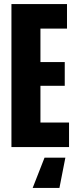

<svg xmlns="http://www.w3.org/2000/svg" viewBox="-20 -720 375 940"><path d="M36 0V-700H308V-580H178V-416H297V-300H178V-120H318V0ZM300 52 271 200H140L198 52Z"/></svg>

Font: Tektur Condensed SemiBold
Style: Regular
Weight: 600
Width: 3
Designer: Adam Jagosz
Foundry: Adam Jagosz
Version: Version 1.005;gftools[0.9.30]